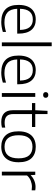

<svg xmlns="http://www.w3.org/2000/svg" viewBox="1107 -1955 858 3112"><g transform="rotate(90 1536.0 -399.0)"><path d="M525 -249H122.5Q126 -141.5 181 -91.8Q236 -42 342.5 -42Q410 -42 497.5 -67.5V-16Q411 9.5 335.5 9.5Q200.5 9.5 130 -59.5Q59.5 -128.5 59.5 -270.5Q59.5 -361.5 87.8 -424Q116 -486.5 169 -518Q222 -549.5 296 -549.5Q406.5 -549.5 465.8 -478Q525 -406.5 525 -269.5ZM122.5 -294.5H465Q462.5 -400 419.8 -451Q377 -502 295.5 -502Q127.5 -502 122.5 -294.5Z M667 0V-808H729V0Z M1346 -249H943.5Q947 -141.5 1002 -91.8Q1057 -42 1163.5 -42Q1231 -42 1318.5 -67.5V-16Q1232 9.5 1156.5 9.5Q1021.5 9.5 951 -59.5Q880.5 -128.5 880.5 -270.5Q880.5 -361.5 908.8 -424Q937 -486.5 990 -518Q1043 -549.5 1117 -549.5Q1227.5 -549.5 1286.8 -478Q1346 -406.5 1346 -269.5ZM943.5 -294.5H1286Q1283.5 -400 1240.8 -451Q1198 -502 1116.5 -502Q948.5 -502 943.5 -294.5Z M1488 0V-541.5H1550V0ZM1473 -710.5Q1473 -730.5 1485.2 -741.8Q1497.5 -753 1519 -753Q1540.5 -753 1552.8 -741.8Q1565 -730.5 1565 -710.5Q1565 -691 1552.8 -680Q1540.5 -669 1519 -669Q1497.5 -669 1485.2 -680Q1473 -691 1473 -710.5Z M2048.5 -55V-1.5Q2023 4.5 2001.8 7Q1980.5 9.5 1956.5 9.5Q1864.5 9.5 1815.5 -36.8Q1766.5 -83 1766.5 -177V-488.5H1651V-541.5H1766.5L1776.5 -740H1828.5V-541.5H2038V-488.5H1828.5V-188Q1828.5 -112.5 1863.5 -78.8Q1898.5 -45 1968 -45Q1987 -45 2005.5 -47.2Q2024 -49.5 2048.5 -55Z M2108.5 -270.5Q2108.5 -364 2139.2 -426.2Q2170 -488.5 2226.2 -519Q2282.5 -549.5 2359 -549.5Q2477.5 -549.5 2543.8 -480.8Q2610 -412 2610 -270.5Q2610 -177.5 2578.8 -114.8Q2547.5 -52 2491.2 -21.2Q2435 9.5 2359 9.5Q2242 9.5 2175.2 -60Q2108.5 -129.5 2108.5 -270.5ZM2546.5 -270Q2546.5 -388.5 2497.8 -442.5Q2449 -496.5 2359 -496.5Q2172 -496.5 2172 -271.5Q2172 -43.5 2359 -43.5Q2546.5 -43.5 2546.5 -270Z M2762 -541.5H2814L2819.5 -469H2824Q2856.5 -504.5 2906.8 -525.2Q2957 -546 3008.5 -546Q3039 -546 3064.5 -541.5V-483.5Q3040 -487.5 3006.5 -487.5Q2958.5 -487.5 2907.8 -467.5Q2857 -447.5 2824 -407.5V0H2762Z"/></g></svg>

Font: Encode Sans Expanded Light
Style: Regular
Weight: 300
Width: 7
Designer: Multiple Designers
Foundry: Impallari Type
Version: Version 2.000